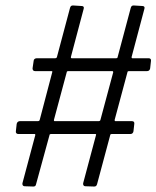

<svg xmlns="http://www.w3.org/2000/svg" viewBox="-20 -696 572 702"><path d="M529 -446 532 -473C533 -479 530 -483 524 -483H464C462 -483 461 -485 461 -487L508 -664C510 -670 507 -674 501 -674L469 -676C463 -676 460 -674 458 -667L410 -487C410 -484 407 -483 405 -483H242C240 -483 239 -485 239 -487L286 -664C288 -670 285 -674 279 -674L247 -676C241 -676 238 -674 236 -667L188 -487C187 -484 184 -483 182 -483H114C108 -483 103 -479 103 -473L99 -446C99 -440 102 -436 108 -436H169C171 -436 172 -434 171 -432L125 -257C124 -254 121 -253 119 -253H52C47 -253 42 -249 41 -243L38 -216C37 -210 41 -206 47 -206H107C109 -206 109 -204 109 -202L62 -26C61 -20 64 -15 70 -15L102 -14C107 -14 111 -16 112 -23L161 -202C161 -205 164 -206 166 -206H329C331 -206 332 -204 331 -202L284 -26C283 -20 286 -15 292 -15L324 -14C330 -14 333 -16 335 -23L383 -202C383 -205 386 -206 388 -206H457C463 -206 467 -210 468 -216L471 -243C472 -249 469 -253 463 -253H402C400 -253 399 -255 399 -257L446 -432C446 -435 449 -436 451 -436H518C524 -436 528 -440 529 -446ZM341 -253H179C178 -253 177 -255 177 -257L224 -432C224 -435 227 -436 229 -436H391C393 -436 394 -434 394 -432L347 -257C346 -254 343 -253 341 -253Z"/></svg>

Font: Barlow Semi Condensed Light
Style: Italic
Weight: 300
Width: 4
Italic angle: -7°
Designer: Jeremy Tribby
Foundry: Tribby Type
Version: Version 1.422;hotconv 1.0.109;makeotfexe 2.5.65596